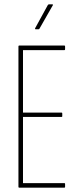

<svg xmlns="http://www.w3.org/2000/svg" viewBox="-20 -865 367 885"><path d="M68 0Q65 0 65 -4V-651Q65 -655 68 -655H277Q280 -655 280 -651V-638Q280 -634 277 -634H86V-346H264Q267 -346 267 -342V-329Q267 -326 264 -326H86V-21H277Q280 -21 280 -17V-4Q280 0 277 0ZM144 -730Q143 -730 142 -731Q141 -732 142 -735L200 -841Q203 -845 205 -845H221Q223 -845 224 -843.5Q225 -842 223 -840L162 -733Q161 -730 157 -730Z"/></svg>

Font: Sofia Sans Extra Condensed Thin
Style: Regular
Weight: 250
Version: Version 4.100